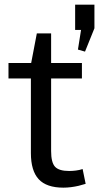

<svg xmlns="http://www.w3.org/2000/svg" viewBox="-20 -817 435 844"><path d="M258.7 7.9Q184.5 7.9 150.2 -29.1Q115.8 -66.1 115.8 -144.3V-533.6L141.9 -670.2H204.7V-152.9Q204.7 -103 221.8 -84.2Q239 -65.4 283.9 -65.4Q298.4 -65.4 313.5 -67.3Q328.6 -69.1 343.2 -73.9L356.5 -8.9Q342.1 -4.2 325.8 -0.3Q309.5 3.5 292.2 5.7Q275 7.9 258.7 7.9ZM17.3 -540H340.1V-472.2H17.3ZM395.1 -796.5V-692.7L353.7 -590.1L322.6 -599.1L349.2 -767.2L380.2 -685.3H310.3V-796.5Z"/></svg>

Font: Pathway Extreme 8pt Thin
Style: Regular
Weight: 100
Designer: Eduardo Rodriguez Tunni
Foundry: Eduardo Rodriguez Tunni
Version: Version 1.000